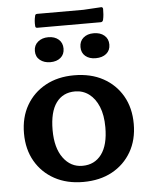

<svg xmlns="http://www.w3.org/2000/svg" viewBox="-57 -869 735 927"><g transform="rotate(-5 310.5 -405.5)"><path d="M309 11Q230 11 170.5 -21.5Q111 -54 77.5 -112Q44 -170 44 -247Q44 -325 77.5 -383Q111 -441 170.5 -473.5Q230 -506 309 -506Q390 -506 449.5 -473.5Q509 -441 542.5 -383Q576 -325 576 -247Q576 -170 542.5 -112Q509 -54 449.5 -21.5Q390 11 309 11ZM312 -67Q371 -67 404.5 -112Q438 -157 438 -243Q438 -302 421 -343Q404 -384 374.5 -406Q345 -428 307 -428Q248 -428 215.5 -383.5Q183 -339 183 -251Q183 -165 219 -116Q255 -67 312 -67ZM201 -579Q171 -579 151 -595Q131 -611 131 -639Q131 -667 151 -683.5Q171 -700 201 -700Q232 -700 251 -683.5Q270 -667 270 -639Q270 -611 251 -595Q232 -579 201 -579ZM421 -579Q390 -579 371 -595Q352 -611 352 -639Q352 -667 371 -683.5Q390 -700 421 -700Q453 -700 472.5 -683.5Q492 -667 492 -639Q492 -611 472.5 -595Q453 -579 421 -579ZM147 -808Q148 -817 158 -817H382L467 -822Q476 -823 477 -813Q477 -800 476 -786.5Q475 -773 472 -760Q469 -750 460 -750H152Q143 -750 143 -760Q142 -772 143 -784Q144 -796 147 -808Z"/></g></svg>

Font: Hahmlet SemiBold
Style: Regular
Weight: 600
Version: Version 1.002